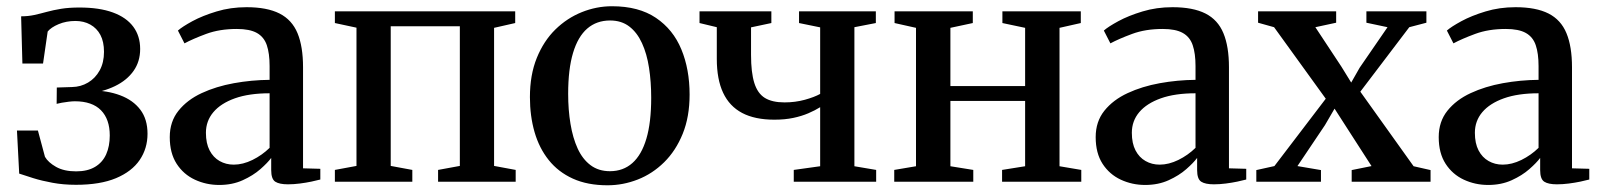

<svg xmlns="http://www.w3.org/2000/svg" viewBox="-20 -568 5004 600"><path d="M217.5 9.5Q178 9.5 144.2 3.2Q110.5 -3 84.2 -11.2Q58 -19.5 40 -25.5L33 -160H98.5L120.5 -78Q130.5 -60.5 155.2 -46.5Q180 -32.5 218 -32.5Q253.5 -32.5 277 -46.5Q300.5 -60.5 311.8 -85.8Q323 -111 323 -144.5Q323 -195.5 295.5 -223.5Q268 -251.5 214 -251.5Q206.5 -251.5 195.2 -250.2Q184 -249 173.2 -247Q162.5 -245 157 -243.5L157.5 -294.5L205 -296Q232.5 -296.5 255.2 -310Q278 -323.5 291.5 -348Q305 -372.5 305 -406Q305 -437.5 293.8 -458.8Q282.5 -480 262.2 -491.2Q242 -502.5 215.5 -502.5Q187 -502.5 163.2 -492.5Q139.5 -482.5 129 -469.5L114.5 -369.5H50L46 -517Q68 -517 87.2 -521.2Q106.5 -525.5 126.5 -531Q146.5 -536.5 171 -540.5Q195.5 -544.5 228.5 -544.5Q290.5 -544.5 332.8 -529Q375 -513.5 396.5 -484.5Q418 -455.5 418 -415Q418 -375.5 397.2 -346.2Q376.5 -317 339.5 -299Q302.5 -281 254 -275L262 -285.5Q315 -285.5 355.5 -270.2Q396 -255 418.5 -225.2Q441 -195.5 441 -150Q441 -104 416.5 -68Q392 -32 342.5 -11.2Q293 9.5 217.5 9.5Z M665 10Q624.5 10 589 -6.5Q553.5 -23 532 -56.2Q510.5 -89.5 510.5 -139.5Q510.5 -188 537.8 -222Q565 -256 610.2 -277Q655.5 -298 710.8 -308Q766 -318 822.5 -318.5V-361.5Q822.5 -401 813.8 -426.8Q805 -452.5 782.8 -465Q760.5 -477.5 720 -477.5Q666 -477.5 624.2 -462Q582.5 -446.5 556.5 -432.5L536 -472.5Q549.5 -484.5 581.2 -501.8Q613 -519 656.8 -532.2Q700.5 -545.5 750.5 -545.5Q814.5 -545.5 853.5 -525.8Q892.5 -506 909.8 -464.2Q927 -422.5 927 -358V-42L981 -40.5V-7Q970 -4 953.2 -0.5Q936.5 3 917.2 5.5Q898 8 880 8Q853 8 840.2 -0.2Q827.5 -8.5 827.5 -36.5V-74.5Q816.5 -59.5 793.8 -39.5Q771 -19.5 738.5 -4.8Q706 10 665 10ZM710.5 -53.5Q739 -53.5 769 -68.2Q799 -83 822.5 -106V-276.5Q758.5 -276.5 714.2 -260.8Q670 -245 646.8 -217.5Q623.5 -190 623.5 -153Q623.5 -120 635 -98Q646.5 -76 666.2 -64.8Q686 -53.5 710.5 -53.5Z M1026.5 0V-37L1094 -49.5V-481.5L1026.5 -496V-532.5H1590V-496L1524 -481V-49.5L1591.5 -37V0H1349V-37L1417 -49.5V-486H1201V-49.5L1268.5 -37V0Z M1636 -264.5Q1636 -334 1657.5 -387Q1679 -440 1715.5 -475.8Q1752 -511.5 1798 -530Q1844 -548.5 1892.5 -548.5Q1976 -548.5 2029.8 -512.2Q2083.5 -476 2109.2 -413.8Q2135 -351.5 2135 -272.5Q2135 -203 2113.5 -150Q2092 -97 2055.5 -61Q2019 -25 1973 -7Q1927 11 1878.5 11Q1816 11 1770.2 -9.8Q1724.5 -30.5 1694.8 -67.8Q1665 -105 1650.5 -155.2Q1636 -205.5 1636 -264.5ZM1886 -33Q1927.5 -33 1956.2 -58.5Q1985 -84 2000 -134.8Q2015 -185.5 2015 -262.5Q2015 -312.5 2008.2 -356.2Q2001.5 -400 1986.2 -433.2Q1971 -466.5 1946.5 -485.2Q1922 -504 1886.5 -504Q1844.5 -504 1815.2 -478.8Q1786 -453.5 1770.8 -402.8Q1755.5 -352 1755.5 -275Q1755.5 -224.5 1762.8 -180.8Q1770 -137 1785.2 -103.8Q1800.5 -70.5 1825.5 -51.8Q1850.5 -33 1886 -33Z M2460.5 0V-37L2543 -48.5V-233Q2527 -223 2506 -214Q2485 -205 2458.8 -199.5Q2432.5 -194 2400 -194Q2339 -194 2299.2 -215Q2259.5 -236 2239.8 -278Q2220 -320 2220 -384V-483L2166 -496V-532.5H2390.5V-496L2327 -482.5V-396.5Q2327 -341.5 2337.2 -308.8Q2347.5 -276 2370.2 -262Q2393 -248 2431.5 -248Q2465 -248 2495 -256.2Q2525 -264.5 2543 -274.5V-482.5L2477 -496V-532.5H2717V-496L2650 -483V-48.5L2718 -37V0Z M2774.5 0V-37L2842.5 -48.5V-481L2775.5 -496V-532.5H3020V-496L2950 -481V-299H3183.5V-481L3112.5 -496V-532.5H3357.5V-496L3291 -481V-48.5L3359 -37V0H3111.5V-37L3183.5 -48.5V-252.5H2950V-48.5L3021.5 -37V0Z M3558.5 10Q3518 10 3482.5 -6.5Q3447 -23 3425.5 -56.2Q3404 -89.5 3404 -139.5Q3404 -188 3431.2 -222Q3458.5 -256 3503.8 -277Q3549 -298 3604.2 -308Q3659.5 -318 3716 -318.5V-361.5Q3716 -401 3707.2 -426.8Q3698.5 -452.5 3676.2 -465Q3654 -477.5 3613.5 -477.5Q3559.5 -477.5 3517.8 -462Q3476 -446.5 3450 -432.5L3429.5 -472.5Q3443 -484.5 3474.8 -501.8Q3506.5 -519 3550.2 -532.2Q3594 -545.5 3644 -545.5Q3708 -545.5 3747 -525.8Q3786 -506 3803.2 -464.2Q3820.5 -422.5 3820.5 -358V-42L3874.5 -40.5V-7Q3863.5 -4 3846.8 -0.5Q3830 3 3810.8 5.5Q3791.5 8 3773.5 8Q3746.5 8 3733.8 -0.2Q3721 -8.5 3721 -36.5V-74.5Q3710 -59.5 3687.2 -39.5Q3664.5 -19.5 3632 -4.8Q3599.5 10 3558.5 10ZM3604 -53.5Q3632.5 -53.5 3662.5 -68.2Q3692.5 -83 3716 -106V-276.5Q3652 -276.5 3607.8 -260.8Q3563.5 -245 3540.2 -217.5Q3517 -190 3517 -153Q3517 -120 3528.5 -98Q3540 -76 3559.8 -64.8Q3579.5 -53.5 3604 -53.5Z M3962.5 -49 4123 -259.5 3961.5 -483 3911.5 -497V-532.5H4155.5V-497L4090.5 -483L4172 -359.5L4202.5 -310L4229 -356.5L4316 -483L4250 -497V-532.5H4437.5V-497L4384 -483L4231 -281.5L4397.5 -48.5L4450.5 -36.5V0H4204V-36.5L4266 -49L4185.5 -174L4150.5 -228.5L4120.5 -177L4034.5 -49L4108 -36.5V0H3906V-36.5Z M4630.5 10Q4590 10 4554.5 -6.5Q4519 -23 4497.5 -56.2Q4476 -89.5 4476 -139.5Q4476 -188 4503.2 -222Q4530.5 -256 4575.8 -277Q4621 -298 4676.2 -308Q4731.5 -318 4788 -318.5V-361.5Q4788 -401 4779.2 -426.8Q4770.5 -452.5 4748.2 -465Q4726 -477.5 4685.5 -477.5Q4631.5 -477.5 4589.8 -462Q4548 -446.5 4522 -432.5L4501.5 -472.5Q4515 -484.5 4546.8 -501.8Q4578.5 -519 4622.2 -532.2Q4666 -545.5 4716 -545.5Q4780 -545.5 4819 -525.8Q4858 -506 4875.2 -464.2Q4892.5 -422.5 4892.5 -358V-42L4946.5 -40.5V-7Q4935.5 -4 4918.8 -0.5Q4902 3 4882.8 5.5Q4863.5 8 4845.5 8Q4818.5 8 4805.8 -0.2Q4793 -8.5 4793 -36.5V-74.5Q4782 -59.5 4759.2 -39.5Q4736.5 -19.5 4704 -4.8Q4671.5 10 4630.5 10ZM4676 -53.5Q4704.5 -53.5 4734.5 -68.2Q4764.5 -83 4788 -106V-276.5Q4724 -276.5 4679.8 -260.8Q4635.5 -245 4612.2 -217.5Q4589 -190 4589 -153Q4589 -120 4600.5 -98Q4612 -76 4631.8 -64.8Q4651.5 -53.5 4676 -53.5Z"/></svg>

Font: Merriweather 72pt Medium
Style: Regular
Weight: 500
Version: Version 2.100